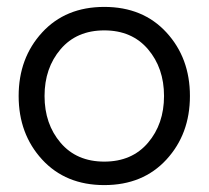

<svg xmlns="http://www.w3.org/2000/svg" viewBox="-20 -528 604 556"><path d="M102 -434Q170 -508 282 -508Q394 -508 462 -434Q530 -360 530 -250Q530 -140 462 -66Q394 8 282 8Q170 8 102 -66Q34 -140 34 -250Q34 -360 102 -434ZM155.5 -114.5Q202 -60 282 -60Q362 -60 408.5 -114.5Q455 -169 455 -250Q455 -331 408.5 -385.5Q362 -440 282 -440Q202 -440 155.5 -385.5Q109 -331 109 -250Q109 -169 155.5 -114.5Z"/></svg>

Font: Questrial
Style: Regular
Weight: 400
Designer: Joe Prince
Foundry: Joe Prince
Version: Version 1.002